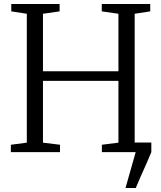

<svg xmlns="http://www.w3.org/2000/svg" viewBox="-20 -763 810 963"><path d="M609.5 180 660.5 0 634.5 -48H739V0Q727 30 713.5 60Q700 90 686.5 120Q673 150 661 180ZM114.5 -47.5V-694L36.5 -706V-743H279V-706L195.5 -694V-405.5H574V-694L490.5 -706V-743H733.5V-706L655.5 -694V-47.5L735.5 -37V0H491V-37L574 -47.5V-357.5H195.5V-47.5L281 -37V0H34.5V-37Z"/></svg>

Font: Merriweather 48pt Light
Style: Regular
Weight: 300
Version: Version 2.100